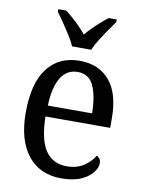

<svg xmlns="http://www.w3.org/2000/svg" viewBox="-87 -826 671 897"><g transform="rotate(10 248.5 -378.0)"><path d="M266 10Q164 10 107 -62Q50 -134 50 -264Q50 -404 104.5 -475Q159 -546 257 -546Q348 -546 399.5 -485.5Q451 -425 451 -306V-262H144Q146 -152 180.5 -101Q215 -50 282 -50Q330 -50 363 -72.5Q396 -95 412 -123Q420 -120 426 -111.5Q432 -103 432 -90Q432 -70 414 -46.5Q396 -23 359.5 -6.5Q323 10 266 10ZM356 -314Q355 -395 333 -444Q311 -493 257 -493Q205 -493 177 -447Q149 -401 146 -314ZM209 -606Q200 -629 183 -655.5Q166 -682 148.5 -708Q131 -734 116 -753V-766H154Q171 -753 189 -737Q207 -721 223.5 -704Q240 -687 254 -670Q268 -687 285 -704Q302 -721 320 -737Q338 -753 355 -766H393V-753Q379 -734 361 -708Q343 -682 326.5 -655.5Q310 -629 300 -606Z"/></g></svg>

Font: Noto Serif Khmer SemiCondensed
Style: Regular
Weight: 400
Width: 4
Designer: Danh Hong and the Monotype Design Team
Foundry: Monotype Imaging Inc.
Version: Version 2.004